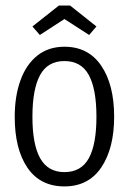

<svg xmlns="http://www.w3.org/2000/svg" viewBox="-20 -666 466 694"><path d="M212.9 7.8Q125.5 7.8 79.3 -59.6Q33.2 -127 33.2 -243.7Q33.2 -318.4 54 -375.7Q74.7 -433.1 115 -465.1Q155.3 -497.1 212.9 -497.1Q299.3 -497.1 345.9 -428.5Q392.6 -359.9 392.6 -244.1Q392.6 -129.9 346.2 -61Q299.8 7.8 212.9 7.8ZM212.9 -445.3Q152.3 -445.3 124.8 -394.5Q97.2 -343.8 97.2 -243.7Q97.2 -144 125.2 -94Q153.3 -43.9 212.9 -43.9Q273.4 -43.9 301 -94Q328.6 -144 328.6 -244.1Q328.6 -344.2 301 -394.8Q273.4 -445.3 212.9 -445.3ZM328.6 -570.3 302.2 -539.6 212.9 -597.2 124 -539.6 97.2 -570.3 192.9 -646H233.4Z"/></svg>

Font: Amiri Typewriter
Style: Regular
Weight: 400
Monospace: yes
Designer: Khaled Hosny
Version: Version 1.1